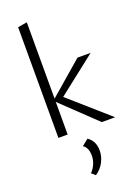

<svg xmlns="http://www.w3.org/2000/svg" viewBox="-183 -790 827 1151"><g transform="rotate(-20 230.0 -214.5)"><path d="M362 0 144 -208V0H85V-706L144 -716V-229L357 -413H441L196 -221L447 0ZM196 266Q215 247 226 221Q237 195 237 169Q237 116 206 97L247 64Q292 94 292 155Q292 193 273 229Q254 265 220 287Z"/></g></svg>

Font: Ysabeau Semilight
Style: Regular
Weight: 300
Designer: Christian Thalmann (Catharsis Fonts)
Version: Version 0.003